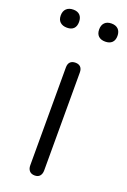

<svg xmlns="http://www.w3.org/2000/svg" viewBox="-150 -738 522 789"><g transform="rotate(20 111.0 -343.5)"><path d="M111 4Q96 4 88 -5Q80 -14 80 -29V-457Q80 -473 88 -481Q96 -489 111 -489Q125 -489 133 -481Q141 -473 141 -457V-29Q141 -14 133.5 -5Q126 4 111 4ZM195 -612Q176 -612 165.5 -622Q155 -632 155 -651Q155 -670 165.5 -680.5Q176 -691 195 -691Q214 -691 224.5 -680.5Q235 -670 235 -651Q235 -632 224.5 -622Q214 -612 195 -612ZM28 -612Q9 -612 -2 -622Q-13 -632 -13 -651Q-13 -670 -2 -680.5Q9 -691 28 -691Q47 -691 57 -680.5Q67 -670 67 -651Q67 -632 57 -622Q47 -612 28 -612Z"/></g></svg>

Font: Nunito ExtraLight Light
Style: Regular
Weight: 300
Version: Version 3.602